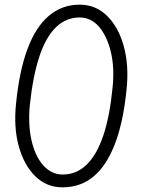

<svg xmlns="http://www.w3.org/2000/svg" viewBox="-20 -798 615 824"><path d="M248 6Q180 6 131.5 -41.5Q83 -89 60.5 -170.5Q38 -252 49 -355Q63 -494 98 -588Q133 -682 189.5 -730Q246 -778 322 -778Q391 -778 440 -729.5Q489 -681 511.5 -598.5Q534 -516 523 -412Q509 -274 473.5 -181Q438 -88 382 -41Q326 6 248 6ZM249 -49Q308 -49 351.5 -91Q395 -133 423 -215.5Q451 -298 463 -421Q472 -506 456 -574Q440 -642 405.5 -682.5Q371 -723 322 -723Q263 -723 219.5 -680.5Q176 -638 148.5 -554Q121 -470 108 -347Q100 -262 115.5 -194.5Q131 -127 166 -88Q201 -49 249 -49Z"/></svg>

Font: Edu SA Beginner
Style: Regular
Weight: 400
Designer: Tina and Corey Anderson
Foundry: Google for Education
Version: Version 1.003